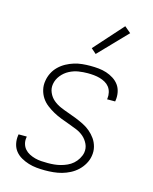

<svg xmlns="http://www.w3.org/2000/svg" viewBox="-114 -829 729 913"><g transform="rotate(15 250.0 -372.5)"><path d="M196 8Q175 8 154.5 6Q134 4 114.5 -2Q95 -8 77.5 -18Q60 -28 48 -43Q36 -58 31.5 -78Q27 -98 30 -119L31 -125H71V-121Q68 -105 72 -90Q76 -75 85.5 -64Q95 -53 108.5 -46Q122 -39 137 -35Q152 -31 168 -30Q184 -29 200 -29Q216 -29 231.5 -30.5Q247 -32 262.5 -36Q278 -40 293.5 -47Q309 -54 321.5 -65Q334 -76 343 -91Q352 -106 355 -121Q359 -144 349.5 -164Q340 -184 324.5 -197.5Q309 -211 288.5 -219.5Q268 -228 248 -235Q228 -242 207.5 -250Q187 -258 169 -268Q151 -278 134 -291Q117 -304 105.5 -321.5Q94 -339 89 -360.5Q84 -382 88 -404Q91 -424 100.5 -443Q110 -462 125.5 -477Q141 -492 159.5 -502Q178 -512 197.5 -518Q217 -524 237 -526Q257 -528 277 -528Q298 -528 318 -526Q338 -524 356.5 -518Q375 -512 391.5 -501.5Q408 -491 419 -476Q430 -461 434 -441Q438 -421 435 -401L434 -395H394L395 -399Q397 -414 393.5 -429Q390 -444 381.5 -455Q373 -466 360.5 -473Q348 -480 334 -484Q320 -488 304.5 -489.5Q289 -491 274 -491Q252 -491 229 -487.5Q206 -484 184 -472.5Q162 -461 146.5 -441.5Q131 -422 127 -399Q123 -377 132 -356.5Q141 -336 157 -322.5Q173 -309 192.5 -300.5Q212 -292 232.5 -285Q253 -278 273 -270Q293 -262 312 -252.5Q331 -243 347 -229.5Q363 -216 375 -199Q387 -182 392.5 -160.5Q398 -139 394 -116Q391 -96 380 -76.5Q369 -57 353 -42Q337 -27 317.5 -17Q298 -7 278 -1.5Q258 4 237 6Q216 8 196 8ZM286 -589 261 -611 388 -753 419 -727Z"/></g></svg>

Font: Iosevka Extralight Oblique
Style: Regular
Weight: 200
Italic angle: -9°
Monospace: yes
Designer: Belleve Invis
Foundry: Belleve Invis
Version: Version 32.5.0; ttfautohint (v1.8.4)